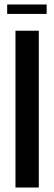

<svg xmlns="http://www.w3.org/2000/svg" viewBox="-20 -836 241 856"><path d="M153 -699V0H49V-699ZM188 -774H12V-816H188Z"/></svg>

Font: Moniqa Paragraph
Style: Bold
Weight: 700
Designer: Rajesh Rajput
Foundry: Rajesh Rajput
Version: Version 1.000